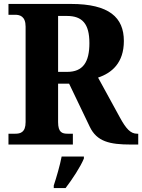

<svg xmlns="http://www.w3.org/2000/svg" viewBox="-20 -734 722 975"><path d="M23 0H350V-55H324C296 -55 275 -61 275 -114V-309H331L436 -90C472 -15 537 0 645 0H682V-55H676C643 -55 620 -80 588 -139L478 -340C547 -363 609 -414 609 -526C609 -645 535 -714 340 -714H23V-659H57C80 -659 110 -652 110 -599V-114C110 -61 83 -55 57 -55H23ZM321 -369H275V-653H320C398 -653 434 -613 434 -515C434 -418 401 -369 321 -369ZM253 208V221H313C346 178 389 113 406 71V61H293C285 104 266 169 253 208Z"/></svg>

Font: Noto Serif Armenian SemiCondensed
Style: Bold
Weight: 700
Width: 4
Designer: Monotype Design Team
Foundry: Monotype Imaging Inc.
Version: Version 2.008